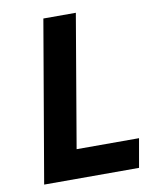

<svg xmlns="http://www.w3.org/2000/svg" viewBox="-80 -760 649 821"><g transform="rotate(-10 244.5 -350.0)"><path d="M165 -700H306L208 -125H479L457 0H45Z"/></g></svg>

Font: Von Semi
Style: Italic
Weight: 600
Version: Version 4.000; ttfautohint (v1.8.4.7-5d5b)